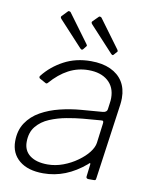

<svg xmlns="http://www.w3.org/2000/svg" viewBox="-85 -814 710 889"><g transform="rotate(10 270.0 -370.0)"><path d="M377 -68Q331 -29 282 -9.5Q233 10 179 10Q107 10 66.5 -23.5Q26 -57 26 -114Q26 -165 50 -201Q74 -237 114 -259.5Q154 -282 203 -294Q252 -306 302 -310L402 -318Q421 -320 423 -334L427 -364Q428 -370 428.5 -376Q429 -382 429 -388Q429 -439 395.5 -468Q362 -497 304 -497Q254 -497 210.5 -474Q167 -451 128 -406Q125 -403 122.5 -402.5Q120 -402 117 -404L88 -420Q86 -422 85 -425Q84 -428 88 -433Q125 -480 181 -510Q237 -540 308 -540Q362 -540 400 -522.5Q438 -505 458 -473Q478 -441 478 -396Q478 -389 477.5 -381.5Q477 -374 476 -366L426 -10Q425 -3 423 -1.5Q421 0 415 0H390Q385 0 382 -3Q379 -6 380 -11L387 -69Q387 -80 377 -68ZM412 -265Q413 -273 411 -276Q409 -279 401 -278L316 -271Q282 -268 241 -260.5Q200 -253 163 -237.5Q126 -222 102.5 -193.5Q79 -165 79 -120Q79 -79 109 -56.5Q139 -34 192 -34Q229 -34 265 -47.5Q301 -61 330 -82Q361 -104 379 -127.5Q397 -151 400 -172ZM163 -749Q165 -751 169 -750Q173 -749 175 -747L273 -614Q275 -611 276 -608.5Q277 -606 274 -603L262 -588Q258 -584 255 -585Q252 -586 248 -590L140 -707Q131 -716 137 -722ZM308 -749Q310 -751 314 -750Q318 -749 320 -747L418 -614Q420 -611 421 -608Q422 -605 419 -603L406 -588Q403 -584 400 -585Q397 -586 393 -590L285 -707Q275 -717 282 -723Z"/></g></svg>

Font: Libre Franklin ExtraLight
Style: Italic
Weight: 250
Italic angle: -8°
Designer: Pablo Impallari, Rodrigo Fuenzalida, Nhung Nguyen
Foundry: Impallari Type
Version: Version 3.000